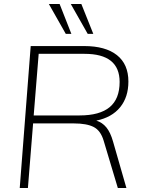

<svg xmlns="http://www.w3.org/2000/svg" viewBox="-20 -943 724 963"><path d="M547 -233 614 0H571L500 -237Q485 -288 450 -306Q415 -324 350 -324H146L120 0H79L134 -712H402Q509 -712 566.5 -666.5Q624 -621 624 -534Q624 -456 582.5 -405Q541 -354 463 -338Q493 -329 513.5 -304Q534 -279 547 -233ZM379 -364Q480 -364 530 -405.5Q580 -447 580 -532Q580 -673 404 -673H174L149 -364ZM225 -923H279L338 -773H310ZM335 -923H388L448 -773H420Z"/></svg>

Font: Muli ExtraLight
Style: Italic
Weight: 275
Italic angle: -4.541°
Designer: Vernon Adams
Foundry: Vernon Adams
Version: Version 2.001